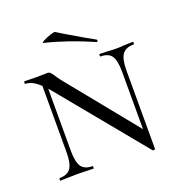

<svg xmlns="http://www.w3.org/2000/svg" viewBox="-118 -731 806 850"><g transform="rotate(-20 285.0 -306.0)"><path d="M98 -446 118 -443V-109Q118 -56 133 -34Q148 -12 185 -12Q187 -12 187 -6Q187 0 185 0Q163 0 151 -1L109 -2L66 -1Q53 0 30 0Q28 0 28 -6Q28 -12 30 -12Q67 -12 82.5 -34Q98 -56 98 -109ZM459 13 131 -386Q99 -424 75.5 -440Q52 -456 30 -456Q28 -456 28 -462Q28 -468 30 -468L86 -467L139 -468Q146 -468 150.5 -464Q155 -460 164 -447Q172 -434 186 -416L461 -77L471 11Q471 13 466 14Q461 15 459 13ZM471 11 451 -20V-359Q451 -412 436.5 -434Q422 -456 385 -456Q382 -456 382 -462Q382 -468 385 -468L419 -467Q445 -465 461 -465Q477 -465 505 -467L540 -468Q543 -468 543 -462Q543 -456 540 -456Q503 -456 487 -434Q471 -412 471 -359ZM167 -599Q160 -600 174.5 -608Q189 -616 208.5 -622.5Q228 -629 232 -627L261 -609Q360 -550 394 -532Q396 -531 396 -528Q396 -525 394 -523Q392 -521 390 -522Q277 -572 167 -599Z"/></g></svg>

Font: Cormorant SC
Style: Regular
Weight: 400
Designer: Christian Thalmann (Catharsis Fonts)
Foundry: Catharsis Fonts
Version: Version 4.000